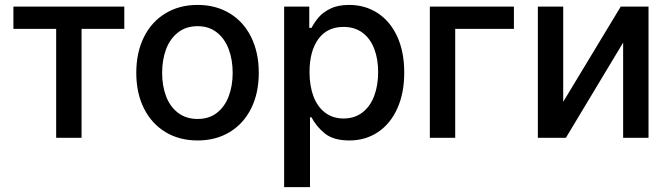

<svg xmlns="http://www.w3.org/2000/svg" viewBox="-20 -557 2705 776"><path d="M34.2 -530.3H482.4V-440.4H309.6V0H207V-440.4H34.2Z M530.8 -262.7Q530.8 -344.7 561.5 -406.7Q592.3 -468.8 648.4 -502.9Q704.6 -537.1 778.8 -537.1Q852.5 -537.1 908.7 -502.9Q964.8 -468.8 995.4 -406.5Q1025.9 -344.2 1025.9 -262.7Q1025.9 -181.2 995.4 -119.4Q964.8 -57.6 908.7 -23.4Q852.5 10.7 778.8 10.7Q704.6 10.7 648.4 -23.4Q592.3 -57.6 561.5 -119.4Q530.8 -181.2 530.8 -262.7ZM920.4 -262.7Q920.4 -314.9 904.5 -357.7Q888.7 -400.4 856.7 -425.8Q824.7 -451.2 778.8 -451.2Q731.9 -451.2 699.5 -425.8Q667 -400.4 651.1 -357.7Q635.3 -314.9 635.3 -262.7Q635.3 -210.4 651.1 -168.2Q667 -126 699.5 -101.1Q731.9 -76.2 778.8 -76.2Q825.2 -76.2 856.9 -101.1Q888.7 -126 904.5 -168.2Q920.4 -210.4 920.4 -262.7Z M1128.4 -530.3H1230V-444.3H1238.8Q1252 -468.3 1268.6 -487.8Q1285.2 -507.3 1315.7 -522.2Q1346.2 -537.1 1391.1 -537.1Q1455.6 -537.1 1506.1 -504.4Q1556.6 -471.7 1585.2 -409.9Q1613.8 -348.1 1613.8 -263.7Q1613.8 -179.7 1585.4 -117.7Q1557.1 -55.7 1506.8 -22.5Q1456.5 10.7 1392.1 10.7Q1328.6 10.7 1293.9 -16.8Q1259.3 -44.4 1238.8 -83H1232.9V199.2H1128.4ZM1368.7 -78.1Q1413.1 -78.1 1444.6 -102.3Q1476.1 -126.5 1492.2 -168.9Q1508.3 -211.4 1508.3 -265.6Q1508.3 -318.8 1492.4 -360.1Q1476.6 -401.4 1445.1 -424.8Q1413.6 -448.2 1368.7 -448.2Q1302.2 -448.2 1266.6 -399.2Q1231 -350.1 1231 -265.6Q1231 -209.5 1247.1 -167.2Q1263.2 -125 1294.2 -101.6Q1325.2 -78.1 1368.7 -78.1Z M2057.1 -440.4H1819.8V0H1717.3V-530.3H2057.1Z M2488.8 -530.3H2601.1V0H2498.5V-384.8L2267.1 0H2153.8V-530.3H2256.3V-145.5Z"/></svg>

Font: Pretendard Std Medium
Style: Regular
Weight: 500
Designer: Base glyphs from Inter by Rasmus Andersson; Hangeul glyphs from Noto Sans CJK(Source Han Sans) by Jang Soo-young and Kan
Foundry: Kil Hyung-jin
Version: Version 1.309